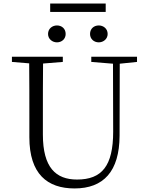

<svg xmlns="http://www.w3.org/2000/svg" viewBox="-20 -1044 832 1079"><path d="M300 -806C327 -806 349 -825 349 -853C349 -883 327 -901 300 -901C274 -901 250 -883 250 -853C250 -825 274 -806 300 -806ZM535 -806C561 -806 585 -825 585 -853C585 -883 561 -901 535 -901C508 -901 486 -883 486 -853C486 -825 508 -806 535 -806ZM262 -977H574V-1024H262ZM493 -696 615 -686 616 -304C616 -111 552 -35 413 -35C294 -35 221 -102 221 -288V-389C221 -491 221 -589 222 -687L333 -696V-725H47V-696L144 -688C145 -589 145 -489 145 -389V-273C145 -66 246 15 399 15C562 15 651 -81 652 -281L653 -686L750 -696V-725H493Z"/></svg>

Font: Noto Serif JP Light
Style: Regular
Weight: 300
Designer: Ryoko NISHIZUKA 西塚涼子 (kana & ideographs); Frank Grießhammer (Latin, Greek & Cyrillic); Wenlong ZHANG 张文龙 (bopomofo); San
Foundry: Adobe
Version: Version 2.001;hotconv 1.1.0;makeotfexe 2.6.0